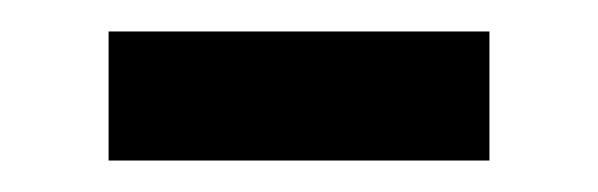

<svg xmlns="http://www.w3.org/2000/svg" viewBox="-20 -358 380 122"><path d="M49 -338H291V-256H49Z"/></svg>

Font: umalayalam05
Style: Book
Weight: 400
Designer: Jelle Bosma - Monotype Design Team
Foundry: Monotype Imaging Inc.
Version: Version 2.003